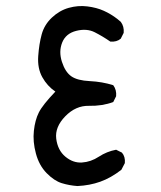

<svg xmlns="http://www.w3.org/2000/svg" viewBox="-20 -627 540 645"><path d="M240.2 -2Q212.9 -3.9 187.5 -11.7Q162.1 -19.5 136.7 -45.4Q111.3 -71.3 100.6 -111.3Q89.8 -151.4 93.8 -187.5Q97.7 -223.6 110.4 -249Q123 -274.4 166 -319.3Q138.7 -337.9 122.1 -367.7Q105.5 -397.5 108.4 -438.5Q111.3 -479.5 120.1 -511.7Q128.9 -543.9 154.3 -567.9Q179.7 -591.8 210.9 -600.6Q242.2 -609.4 273.4 -605.5Q304.7 -601.6 328.6 -590.8Q352.5 -580.1 374 -563.5L385.7 -553.7Q397.5 -538.1 395.5 -516.6L385.7 -497.1Q372.1 -485.4 350.6 -487.3Q325.2 -504.9 298.3 -518.6Q271.5 -532.2 236.3 -523.4Q201.2 -514.6 189 -484.4Q176.8 -454.1 188 -419.4Q199.2 -384.8 219.7 -370.6Q240.2 -356.4 281.7 -354.5Q323.2 -352.5 360.4 -340.8Q372.1 -325.2 370.1 -303.7L360.4 -284.2Q323.2 -270.5 278.8 -271.5Q234.4 -272.5 199.2 -236.3Q164.1 -200.2 168.9 -161.1Q173.8 -122.1 199.7 -100.6Q225.6 -79.1 255.4 -81.1Q285.2 -83 312 -100.6Q338.9 -118.2 370.1 -124L389.6 -114.3Q401.4 -100.6 399.4 -79.1L387.7 -56.6Q352.5 -29.3 316.9 -16.6Q281.2 -3.9 240.2 -2Z"/></svg>

Font: JasonHandwriting2
Style: Regular
Weight: 400
Version: Version 1.05.10